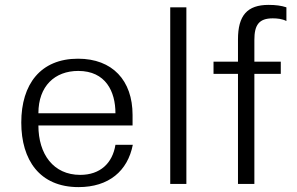

<svg xmlns="http://www.w3.org/2000/svg" viewBox="-20 -752 1214 785"><path d="M67 -251C67 -98 142 13 301 13C425 13 502 -53 523 -160H452C440 -85 390 -37 308 -37C198 -37 137 -122 137 -239H522V-282C522 -423 440 -512 299 -512C146 -512 67 -408 67 -251ZM137 -289C137 -400 204 -462 300 -462C412 -462 452 -378 452 -289Z M676 0H742V-722H676Z M1020 -500V-589C1020 -649 1038 -677 1095 -677C1113 -677 1134 -675 1151 -666V-722C1130 -729 1107 -732 1078 -732C991 -732 953 -689 953 -591V-500H853V-450H953V0H1020V-450H1128V-500Z"/></svg>

Font: Perun Light
Style: Regular
Weight: 300
Foundry: Copyright (c) Stefan Peev, Context Ltd, 2016
Version: Version 1.089